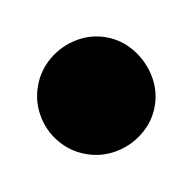

<svg xmlns="http://www.w3.org/2000/svg" viewBox="-31 -421 162 162"><g transform="rotate(10 50.0 -340.0)"><path d="M0.3 -340Q0.3 -326.7 7 -315.2Q13.7 -303.7 25.2 -297Q36.7 -290.3 50 -290.3Q63.3 -290.3 74.8 -297Q86.3 -303.7 93.3 -315.2Q100.3 -326.7 100.3 -340Q100.3 -353.3 93.3 -364.8Q86.3 -376.3 74.8 -383.3Q63.3 -390.3 50 -390.3Q36.7 -390.3 25.2 -383.3Q13.7 -376.3 7 -364.8Q0.3 -353.3 0.3 -340Z"/></g></svg>

Font: Linefont Thin
Style: Regular
Weight: 100
Monospace: yes
Version: Version 3.002;gftools[0.9.33]